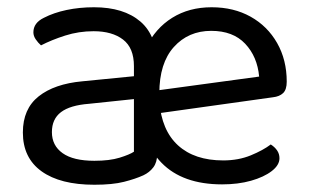

<svg xmlns="http://www.w3.org/2000/svg" viewBox="-20 -495 851 529"><path d="M592 13Q483 13 425 -46.5Q367 -106 367 -202Q367 -207 361.5 -217.5Q356 -228 356 -234Q356 -310 382 -363.5Q408 -417 454.5 -446Q501 -475 563 -475Q624 -475 670.5 -449Q717 -423 743.5 -376.5Q770 -330 770 -270Q770 -248 760 -238.5Q750 -229 732 -227L396 -180L392 -243L694 -284Q689 -339 655.5 -374.5Q622 -410 562 -410Q499 -410 459 -365.5Q419 -321 419 -238V-216Q425 -136 470.5 -94.5Q516 -53 595 -53Q637 -53 671 -67Q705 -81 726 -97Q737 -90 743.5 -80.5Q750 -71 750 -59Q750 -40 728.5 -23.5Q707 -7 671.5 3Q636 13 592 13ZM240 -52Q282 -52 309.5 -60.5Q337 -69 349 -77V-222L225 -209Q173 -205 148 -186Q123 -167 123 -131Q123 -94 152.5 -73Q182 -52 240 -52ZM240 14Q146 14 94.5 -23Q43 -60 43 -130Q43 -195 86.5 -229.5Q130 -264 207 -271L349 -285V-313Q349 -363 319 -386Q289 -409 238 -409Q197 -409 159.5 -397Q122 -385 93 -370Q85 -377 78.5 -386.5Q72 -396 72 -406Q72 -432 101 -446Q128 -460 163.5 -467.5Q199 -475 239 -475Q321 -475 367 -435.5Q413 -396 413 -313V-70Q413 -48 402.5 -34Q392 -20 375 -12Q353 -2 321.5 6Q290 14 240 14Z"/></svg>

Font: Baloo Tammudu 2
Style: Regular
Weight: 400
Designer: Maithili Shingre, Omkar Shende and Ek Type
Foundry: Ek Type
Version: Version 1.700